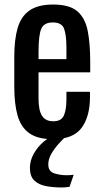

<svg xmlns="http://www.w3.org/2000/svg" viewBox="-20 -606 461 847"><path d="M214 8Q146 8 109 -18.5Q72 -45 57.5 -96.5Q43 -148 43 -223V-355Q43 -432 58 -483Q73 -534 110.5 -560Q148 -586 214 -586Q287 -586 321.5 -556Q356 -526 367 -469.5Q378 -413 378 -334V-287H150V-171Q150 -119 165.5 -95Q181 -71 215 -71Q251 -71 262 -97Q273 -123 273 -166V-201H377V-179Q377 -92 340 -42Q303 8 214 8ZM150 -345H273V-397Q273 -450 263 -478.5Q253 -507 213 -507Q174 -507 162 -479Q150 -451 150 -376ZM251 221Q215 221 183 215Q151 209 131.5 190.5Q112 172 112 135Q112 102 129 72Q146 42 171.5 20Q197 -2 223 -10H277Q259 6 239.5 27.5Q220 49 206.5 72.5Q193 96 193 119Q193 150 219 158.5Q245 167 273 167Q281 167 289.5 166.5Q298 166 305 165L287 218Q271 221 251 221Z"/></svg>

Font: Oswald
Style: Regular
Weight: 400
Designer: Vernon Adams
Foundry: Vernon Adams
Version: Version 4.103; ttfautohint (v1.8.3)